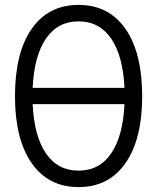

<svg xmlns="http://www.w3.org/2000/svg" viewBox="-20 -746 640 782"><path d="M300 16Q177 16 109 -81.5Q41 -179 41 -354Q41 -531 109 -628.5Q177 -726 300 -726Q423 -726 491 -628.5Q559 -531 559 -354Q559 -179 491 -81.5Q423 16 300 16ZM300 -659Q215 -659 167 -588.5Q119 -518 113 -388H487Q481 -518 433 -588.5Q385 -659 300 -659ZM300 -51Q385 -51 433 -121.5Q481 -192 487 -322H113Q119 -192 167 -121.5Q215 -51 300 -51Z"/></svg>

Font: Geist Mono Light
Style: Regular
Weight: 300
Monospace: yes
Designer: Basement.studio, Andrés Briganti, Mateo Zaragoza
Foundry: Basement.studio, Vercel, Andrés Briganti, Guido Ferreyra, Mateo Zaragoza
Version: Version 1.500; ttfautohint (v1.8.4.7-5d5b)